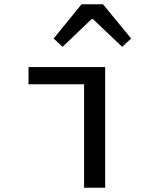

<svg xmlns="http://www.w3.org/2000/svg" viewBox="-20 -882 740 902"><path d="M232 -701 274 -662 411 -793H416L554 -662L596 -701L464 -862H363ZM375 -486V0H474V-567H114V-486Z"/></svg>

Font: Kawkab Mono Light
Style: Bold
Weight: 400
Monospace: yes
Designer: Abdullah Arif
Foundry: Abdullah Arif
Version: Version 1.000;PS 000.500;hotconv 1.0.88;makeotf.lib2.5.64775